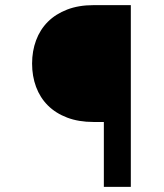

<svg xmlns="http://www.w3.org/2000/svg" viewBox="-20 -731 640 751"><path d="M386.2 0V-253.9H345.7Q287.6 -253.9 242.7 -271Q197.8 -288.1 167.2 -318.6Q136.7 -349.1 121.1 -391.1Q105.5 -433.1 105.5 -482.4Q105.5 -531.2 121.1 -573.2Q136.7 -615.2 167.2 -645.8Q197.8 -676.3 242.7 -693.6Q287.6 -710.9 345.7 -710.9H491.7V0Z"/></svg>

Font: TypoPRO Roboto Mono
Style: Bold
Weight: 700
Designer: Google
Version: Version 2.000986; 2015; ttfautohint (v1.3)